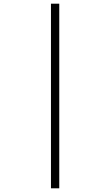

<svg xmlns="http://www.w3.org/2000/svg" viewBox="-20 -780 599 1040"><path d="M256 240H301V-760H256Z"/></svg>

Font: Noto Serif Tamil Light
Style: Italic
Weight: 300
Italic angle: -12°
Designer: Indian Type Foundry, Tom Grace, and the Monotype Design Team
Foundry: Monotype Imaging Inc.
Version: Version 2.003